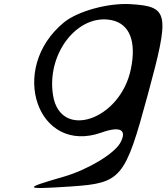

<svg xmlns="http://www.w3.org/2000/svg" viewBox="-20 -670 842 972"><path d="M303 -556C19 -322 170 116 494 1C589 -33 625 -13 589 53C558 109 423 190 301 225C93 285 98 290 339 274C595 257 613 234 728 -190C841 -605 835 -637 641 -649C527 -656 372 -613 303 -556ZM249 -185C213 -397 373 -603 545 -568C637 -549 672 -459 642 -318C588 -62 287 40 249 -185Z"/></svg>

Font: Venom Sans
Style: Obl
Weight: 400
Version: Version 1.001